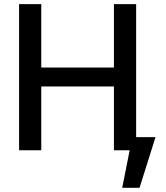

<svg xmlns="http://www.w3.org/2000/svg" viewBox="-20 -727 804 929"><path d="M72.3 -707H179.7V-400.4H531.2V-707H638.7V-63.5H732.4L655.3 181.6H571.3L607.4 0H531.2V-308.6H179.7V0H72.3Z"/></svg>

Font: Pretendard GOV Medium
Style: Regular
Weight: 500
Designer: Base glyphs from Inter by Rasmus Andersson; Hangeul glyphs from Noto Sans CJK(Source Han Sans) by Jang Soo-young and Kan
Foundry: Kil Hyung-jin
Version: Version 1.309